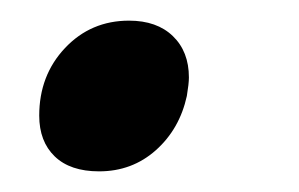

<svg xmlns="http://www.w3.org/2000/svg" viewBox="-20 -156 290 186"><path d="M18 -44Q18 -83 43 -109.5Q68 -136 105 -136Q132 -136 147.5 -121Q163 -106 163 -81Q163 -75 161 -63Q154 -31 131 -10.5Q108 10 76 10Q48 10 33 -4.5Q18 -19 18 -44Z"/></svg>

Font: Trirong SemiBold
Style: Italic
Weight: 600
Italic angle: -12°
Designer: Katatrad Team
Foundry: CadsonDemak
Version: Version 1.001